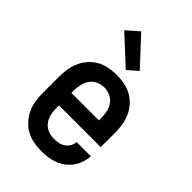

<svg xmlns="http://www.w3.org/2000/svg" viewBox="-229 -859 959 959"><g transform="rotate(45 250.0 -380.0)"><path d="M252 8Q225 8 197.5 3Q170 -2 146 -15Q122 -28 103.5 -48.5Q85 -69 73 -93.5Q61 -118 56.5 -145.5Q52 -173 52 -200V-320Q52 -347 56.5 -374Q61 -401 72.5 -426Q84 -451 102.5 -471.5Q121 -492 145 -505Q169 -518 196 -523Q223 -528 250 -528Q277 -528 304 -523Q331 -518 355 -505Q379 -492 397.5 -471.5Q416 -451 427.5 -426Q439 -401 443.5 -374Q448 -347 448 -320V-216H153V-200Q153 -178 157.5 -156Q162 -134 175 -116Q188 -98 209 -89Q230 -80 252 -80Q268 -80 284 -83Q300 -86 313.5 -95Q327 -104 335.5 -118Q344 -132 345 -149H446Q444 -125 436.5 -103Q429 -81 415.5 -62Q402 -43 383.5 -29Q365 -15 343 -6.5Q321 2 298 5Q275 8 252 8ZM347 -304V-320Q347 -342 342.5 -363.5Q338 -385 325.5 -403Q313 -421 292.5 -430.5Q272 -440 250 -440Q228 -440 207.5 -430.5Q187 -421 174.5 -403Q162 -385 157.5 -363.5Q153 -342 153 -320V-304ZM264 -577 118 -712 182 -768 317 -623Z"/></g></svg>

Font: Iosevka SS04 Semibold
Style: Regular
Weight: 600
Monospace: yes
Designer: Belleve Invis
Foundry: Belleve Invis
Version: Version 19.0.0; ttfautohint (v1.8.4)